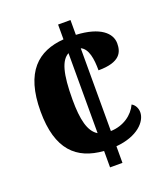

<svg xmlns="http://www.w3.org/2000/svg" viewBox="-132 -808 789 902"><g transform="rotate(-20 262.5 -357.0)"><path d="M263 -82V0H325V-83C433 -92 485 -149 485 -195C485 -213 477 -233 459 -243C438 -197 389 -161 325 -159V-573C360 -557 368 -504 368 -447C479 -447 494 -494 494 -536C494 -587 445 -634 325 -640V-714H263V-640C134 -630 46 -557 46 -358C46 -167 129 -92 263 -82ZM263 -571V-171C221 -196 206 -259 206 -359C206 -490 224 -550 263 -571Z"/></g></svg>

Font: Noto Serif Armenian SemiCondensed
Style: Bold
Weight: 700
Width: 4
Designer: Monotype Design Team
Foundry: Monotype Imaging Inc.
Version: Version 2.008